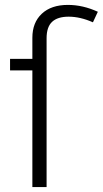

<svg xmlns="http://www.w3.org/2000/svg" viewBox="-20 -763 419 783"><path d="M379 -715 359 -672Q307 -695 260 -695Q215 -695 192.5 -674Q170 -653 170 -607V0H112V-476H21V-523H112V-609Q112 -671 150.5 -707Q189 -743 257 -743Q318 -743 379 -715Z"/></svg>

Font: Fira Sans Light
Style: Regular
Weight: 300
Designer: bBox Type GmbH & Carrois Corporate GbR & Edenspiekermann AG
Foundry: bBox Type GmbH & Carrois Corporate GbR & Edenspiekermann AG
Version: Version 4.301